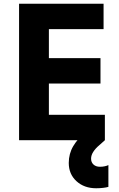

<svg xmlns="http://www.w3.org/2000/svg" viewBox="-20 -750 634 1027"><path d="M82 0V-730H241.5V0ZM221.5 0V-136H541V0ZM221.5 -303V-439H517.5V-303ZM221.5 -594V-730H534V-594ZM494.5 257Q430.5 257 389.1 219.2Q347.8 181.5 347.8 121.5Q347.8 72.2 371.9 31.4Q396 -9.5 442.5 -47.2L473 -72.8L541 0L510.2 27.5Q491 43.5 479.1 61.9Q467.2 80.2 467.2 98.8Q467.2 118 480 130Q492.8 142 514.8 142Q528 142 539.9 139.5Q551.8 137 559.8 133V249.5Q549.5 252.8 531.1 254.9Q512.8 257 494.5 257Z"/></svg>

Font: SVN-Sora Variable
Style: Regular
Weight: 400
Designer: Jonathan Barnbrook, Julián Moncada
Foundry: Barnbrook Fonts
Version: Version 2.000 - Viet hoa boi STYLEno.1 Fonts